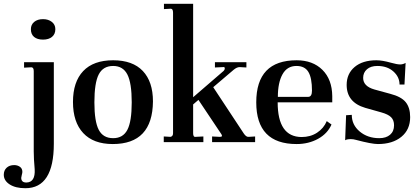

<svg xmlns="http://www.w3.org/2000/svg" viewBox="-101 -750 2214 1013"><path d="M33 243Q-19 243 -50 223Q-81 203 -81 172Q-81 149 -66 135Q-51 121 -26 121Q-9 121 4 130Q17 139 17 157Q17 162 14 173Q11 184 11 188Q11 213 38 213Q86 212 82 143Q77 88 77 49V-375Q77 -395 64 -395L26 -393V-422H183V8Q183 243 33 243ZM62 -596Q62 -620 79.5 -634.5Q97 -649 126 -649Q154 -649 172.5 -634.5Q191 -620 191 -596Q191 -570 173.5 -555.5Q156 -541 126 -541Q96 -541 79 -555Q62 -569 62 -596Z M494 10Q392 10 338 -48Q284 -106 284 -212Q284 -318 338 -375Q392 -432 496 -432Q599 -432 652.5 -375.5Q706 -319 706 -215Q704 10 494 10ZM496 -21Q548 -21 571 -65Q594 -109 594 -210Q594 -312 571 -357Q548 -402 496 -402Q443 -402 420 -357.5Q397 -313 397 -210Q397 -109 420 -65Q443 -21 496 -21Z M763 0V-30L799 -28Q812 -31 812 -47V-683Q812 -704 800 -704L764 -702V-730H918V-237L1079 -376Q1085 -382 1085 -389Q1085 -398 1076 -396L1033 -394V-422H1199V-394L1163 -396Q1149 -396 1132 -382L1024 -290L1185 -46Q1198 -26 1212 -28L1245 -30V0H1018V-30L1058 -28H1060Q1076 -28 1067 -42L946 -223L918 -199V-47Q918 -37 921 -32Q924 -27 931 -28L972 -30V0Z M1464 10Q1251 10 1251 -210Q1251 -432 1464 -432Q1549 -432 1600 -381.5Q1651 -331 1652 -243V-210H1364Q1364 -28 1490 -27Q1537 -27 1572 -50Q1607 -73 1623 -111L1648 -93Q1627 -45 1577 -17.5Q1527 10 1464 10ZM1365 -239H1525Q1545 -239 1545 -272Q1545 -339 1526 -370.5Q1507 -402 1463 -402Q1414 -402 1389.5 -358Q1365 -314 1365 -239Z M1893 10Q1860 10 1777 -12Q1764 -16 1750 -16Q1729 -16 1720 -10L1725 -142L1755 -144Q1755 -91 1797 -56Q1839 -21 1900 -21Q1936 -21 1957 -39Q1978 -57 1978 -89Q1978 -116 1962.5 -131.5Q1947 -147 1911 -157L1826 -181Q1728 -210 1728 -302Q1728 -361 1770 -396.5Q1812 -432 1885 -432Q1916 -432 1962 -419Q1994 -410 2010 -410Q2025 -410 2039 -418L2033 -304H2007Q2007 -344 1974.5 -373Q1942 -402 1890 -402Q1855 -402 1835 -384.5Q1815 -367 1815 -339Q1815 -295 1874 -278L1958 -255Q2016 -240 2039.5 -211Q2063 -182 2063 -132Q2063 -66 2016.5 -28Q1970 10 1893 10Z"/></svg>

Font: UnnaMedium
Style: Regular
Weight: 500
Designer: Jorge de Buen Unna
Foundry: Omnibus-Type
Version: Version 2.008;hotconv 1.0.109;makeotfexe 2.5.65596